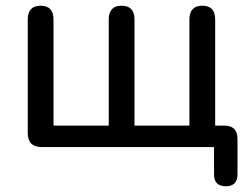

<svg xmlns="http://www.w3.org/2000/svg" viewBox="-20 -514 876 671"><path d="M769 137Q728 137 728 95V0H126Q77 0 77 -49V-446Q77 -494 122 -494Q167 -494 167 -446V-75H360V-446Q360 -494 405 -494Q450 -494 450 -446V-75H642V-446Q642 -494 687 -494Q732 -494 732 -446V-75H764Q810 -75 810 -29V95Q810 137 769 137Z"/></svg>

Font: Chiron GoRound TC
Style: Regular
Weight: 400
Designer: Ryoko NISHIZUKA 西塚涼子 (kana, bopomofo & ideographs); Paul D. Hunt (Latin, Greek & Cyrillic); Sandoll Communications 산돌커뮤니
Foundry: Adobe
Version: Version 1.000;hotconv 1.1.1;makeotfexe 2.6.0